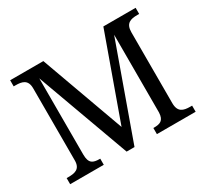

<svg xmlns="http://www.w3.org/2000/svg" viewBox="-143 -928 1224 1142"><g transform="rotate(-30 469.0 -357.0)"><path d="M633.8 0H899.9V-42H887.2C840.8 -42 805.2 -51.8 805.2 -113.8V-600.1C805.2 -662.1 840.8 -671.9 887.2 -671.9H899.9V-713.9H678.2L473.1 -142.1L266.1 -713.9H38.1V-671.9H50.8C94.2 -671.9 132.8 -664.1 132.8 -604V-108.9C132.8 -50.3 96.2 -42 50.8 -42H38.1V0H269V-42H266.1C220.2 -42 193.8 -51.8 193.8 -113.8V-637.2L425.8 0H480L709 -639.2V-105C706.5 -50.3 679.7 -42 637.2 -42H633.8Z"/></g></svg>

Font: The Erased English
Style: Regular
Weight: 400
Designer: Monotype Design team + ligartures altered by 180 Amsterdam
Foundry: Monotype Imaging Inc.
Version: Version 1.030;Glyphs 3.1.2 (3151)